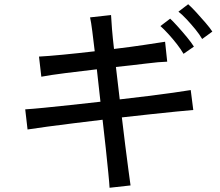

<svg xmlns="http://www.w3.org/2000/svg" viewBox="-20 -854 1040 906"><path d="M497 32Q496 11 491 -39Q486 -89 479 -155.5Q472 -222 464 -289Q396 -281 328.5 -272.5Q261 -264 204 -256.5Q147 -249 110 -243L99 -338Q132 -340 188 -345.5Q244 -351 313.5 -358.5Q383 -366 454 -374L437 -527Q359 -518 288 -509Q217 -500 175 -492L164 -587Q205 -589 277.5 -596Q350 -603 427 -612Q421 -663 415.5 -706.5Q410 -750 405 -772L504 -783Q505 -759 508.5 -716.5Q512 -674 518 -623Q594 -632 657 -641.5Q720 -651 759 -657L769 -563Q732 -562 668 -554Q604 -546 527 -538L545 -385Q614 -393 679 -401Q744 -409 797 -416.5Q850 -424 880 -429L892 -335Q865 -333 811.5 -327.5Q758 -322 691 -315Q624 -308 555 -300Q563 -234 571 -168.5Q579 -103 586 -52.5Q593 -2 596 21ZM846 -600Q834 -621 815 -645.5Q796 -670 775 -693Q754 -716 737 -731L783 -766Q798 -752 820 -727.5Q842 -703 863 -677.5Q884 -652 895 -634ZM934 -670Q922 -691 902 -715.5Q882 -740 861 -762.5Q840 -785 822 -799L868 -834Q883 -821 905.5 -796.5Q928 -772 949.5 -747Q971 -722 982 -705Z"/></svg>

Font: Zen Kaku Gothic New Medium
Style: Regular
Weight: 500
Designer: Yoshimichi Ohira
Foundry: Positype
Version: Version 1.002